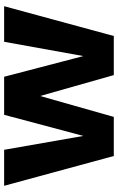

<svg xmlns="http://www.w3.org/2000/svg" viewBox="159 -729 570 928"><g transform="rotate(-90 444.0 -265.0)"><path d="M154 0 10 -530H184L251 -147L353 -530H537L637 -147L706 -530H878L734 0H545L444 -356L343 0Z"/></g></svg>

Font: Roundo Variable
Style: Regular
Weight: 200
Designer: Shiva Nallaperumal
Foundry: Indian Type Foundry
Version: Version 2.000